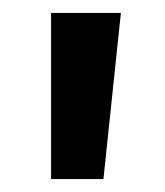

<svg xmlns="http://www.w3.org/2000/svg" viewBox="-20 -724 255 297"><path d="M167 -704 140 -447H59V-704Z"/></svg>

Font: Prodigy Sans Medium
Style: Regular
Weight: 500
Designer: Wei Huang
Foundry: Wei Huang
Version: Version 1.003; ttfautohint (v1.8.3)